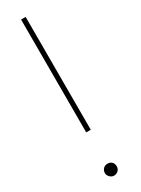

<svg xmlns="http://www.w3.org/2000/svg" viewBox="-189 -702 533 728"><g transform="rotate(-30 77.0 -337.5)"><path d="M61 -682V-188H81V-682ZM90 -38C85 -43 78 -45 71 -45C64 -45 58 -43 53 -38C48 -33 45 -26 45 -19C45 -12 48 -6 53 -1C58 4 64 7 71 7C78 7 85 4 90 -1C95 -6 97 -12 97 -19C97 -26 95 -33 90 -38Z"/></g></svg>

Font: Argentum Sans Thin
Style: Regular
Weight: 250
Designer: Julieta Ulanovsky
Foundry: Julieta Ulanovsky
Version: Version 5.001;February 15, 2019;FontCreator 11.5.0.2425 64-b